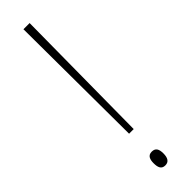

<svg xmlns="http://www.w3.org/2000/svg" viewBox="-254 -705 703 703"><g transform="rotate(-45 97.0 -354.0)"><path d="M109 -170 114 -714H82L85 -170ZM72 -30C72 -9 77 6 97 6C115 6 123 -7 123 -30C123 -53 116 -65 97 -65C77 -65 72 -49 72 -30Z"/></g></svg>

Font: Noto Sans Myanmar UI ExtraCondensed Thin
Style: Regular
Weight: 100
Width: 2
Designer: Monotype Design Team
Foundry: Monotype Imaging Inc.
Version: Version 2.103